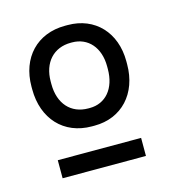

<svg xmlns="http://www.w3.org/2000/svg" viewBox="-67 -762 434 483"><g transform="rotate(-15 150.0 -520.5)"><path d="M144 -443H151C222 -443 270 -495 270 -571V-579C270 -654 222 -705 151 -705H144C71 -705 23 -654 23 -579V-572C23 -495 71 -443 144 -443ZM147 -489C102 -489 73 -521 73 -572V-579C73 -628 102 -660 147 -660H150C192 -660 220 -628 220 -579V-572C220 -521 192 -489 151 -489ZM39 -336H256V-383H39Z"/></g></svg>

Font: Fixel Text Light
Style: Regular
Weight: 300
Width: 4
Designer: AlfaBravo + MacPaw
Foundry: Kyrylo Tkachov, Marchela Mozhyna, Serhii Makarenko, Maria Weinstein, Zakhar Kryvoshyya
Version: Version 1.211